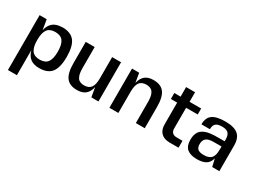

<svg xmlns="http://www.w3.org/2000/svg" viewBox="-51 -1272 2812 2121"><g transform="rotate(30 1355.0 -211.5)"><path d="M356 -509.8V-511.2Q463.4 -511.2 511.7 -449.5Q560.1 -387.7 560.1 -251Q560.1 -114.3 511.7 -52.7Q463.4 8.8 356 8.8Q286.1 8.8 244.1 -22.5Q202.1 -53.7 184.1 -120.1V199.2H69.8V-501H160.2L181.2 -374Q198.2 -444.3 240.7 -477.1Q283.2 -509.8 356 -509.8ZM414.8 -385Q383.8 -426.8 314.9 -426.8Q246.1 -426.8 215.1 -385Q184.1 -343.3 184.1 -251Q184.1 -158.7 215.1 -116.9Q246.1 -75.2 314.9 -75.2Q383.8 -75.2 414.8 -116.9Q445.8 -158.7 445.8 -251Q445.8 -343.3 414.8 -385Z M1019.5 0H1018.6L998.5 -119.1Q983.4 -52.7 944.3 -21.5Q905.3 9.8 838.4 9.8Q744.1 9.8 701.4 -47.1Q658.7 -104 658.7 -230V-500H772.5V-252.9Q772.5 -230.5 772.7 -217.5Q772.9 -204.6 775.1 -183.1Q777.3 -161.6 781.2 -148.7Q785.2 -135.7 793 -119.9Q800.8 -104 811.8 -95.2Q822.8 -86.4 840.1 -80.3Q857.4 -74.2 879.4 -74.2Q940.9 -74.2 968.3 -110.8Q995.6 -147.5 995.6 -230V-500H1109.4V0Z M1339.4 -500H1340.3L1360.4 -380.9Q1375.5 -447.3 1414.3 -478.5Q1453.1 -509.8 1520 -509.8Q1614.7 -509.8 1657.5 -452.9Q1700.2 -396 1700.2 -270V0H1586.4V-247.1Q1586.4 -269.5 1586.2 -282.7Q1585.9 -295.9 1583.7 -317.1Q1581.5 -338.4 1577.6 -351.6Q1573.7 -364.7 1565.7 -380.4Q1557.6 -396 1546.6 -404.8Q1535.6 -413.6 1518.3 -419.7Q1501 -425.8 1479 -425.8Q1417.5 -425.8 1390.4 -389.2Q1363.3 -352.5 1363.3 -270V0H1249V-500Z M1982.9 -157.2Q1982.9 -125.5 2001.7 -106.7Q2020.5 -87.9 2057.6 -87.9H2130.9V0H2016.6Q1945.3 0 1907 -38.6Q1868.7 -77.1 1868.7 -145V-423.8H1788.6V-500H1868.7V-622.1H1982.9V-500H2130.9V-423.8H1982.9Z M2650.9 0 2649.4 -1H2559.6L2537.6 -98.1Q2520 -37.1 2478 -14.2Q2436 8.8 2369.6 8.8Q2285.2 8.8 2242.4 -26.9Q2199.7 -62.5 2199.7 -146Q2199.7 -179.2 2207.8 -205.6Q2215.8 -231.9 2228.8 -249.8Q2241.7 -267.6 2262.5 -280Q2283.2 -292.5 2303.2 -299.3Q2323.2 -306.2 2352.1 -310.1Q2380.9 -314 2403.1 -314.9Q2425.3 -315.9 2456.5 -315.9H2536.6V-339.8Q2536.6 -394.5 2512.2 -418.7Q2487.8 -442.9 2432.6 -442.9Q2377 -442.9 2352.8 -421.1Q2328.6 -399.4 2328.6 -350.1H2220.7Q2220.7 -434.1 2271.5 -471.9Q2322.3 -509.8 2435.5 -509.8Q2547.9 -509.8 2599.4 -466.6Q2650.9 -423.3 2650.9 -328.1ZM2535.6 -249H2435.5Q2371.1 -249 2341.8 -225.8Q2312.5 -202.6 2312.5 -151.9Q2312.5 -106.4 2335.9 -87.6Q2359.4 -68.8 2413.6 -68.8Q2444.3 -68.8 2466.6 -76.4Q2488.8 -84 2502 -96.2Q2515.1 -108.4 2522.9 -128.4Q2530.8 -148.4 2533.2 -169.4Q2535.6 -190.4 2535.6 -219.2Z"/></g></svg>

Font: Fivo Sans Modern Med
Style: Regular
Weight: 450
Designer: Alexander Slobzheninov
Foundry: Alexander Slobzheninov
Version: 1.0